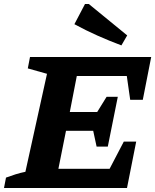

<svg xmlns="http://www.w3.org/2000/svg" viewBox="-48 -940 776 960"><path d="M-28 0 -18 -52Q6 -61 30 -68.5Q54 -76 79 -81L187 -571L91 -598L102 -655H708L666 -441H603L586 -560H336L301 -380H438L485 -456H541L491 -207H435L418 -286H282L244 -96H500L571 -232H633L587 0ZM559 -713Q498 -736 439.5 -762Q381 -788 324 -819L377 -920H396L588 -763Z"/></svg>

Font: Piazzolla SC
Style: Bold Italic
Weight: 700
Italic angle: -11.3°
Designer: Juan Pablo del Peral
Foundry: Huerta Tipografica
Version: Version 1.330